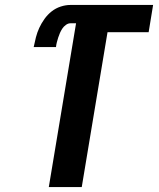

<svg xmlns="http://www.w3.org/2000/svg" viewBox="-20 -755 640 775"><path d="M177 0 287 -661H264Q255 -661 246 -654.5Q237 -648 231.5 -639.5Q226 -631 222 -622Q218 -613 215 -603.5Q212 -594 209.5 -584.5Q207 -575 206 -565H116Q120 -585 125 -604.5Q130 -624 138.5 -642.5Q147 -661 159.5 -678.5Q172 -696 188.5 -709Q205 -722 225 -728.5Q245 -735 264 -735H598L580 -625H414L310 0Z"/></svg>

Font: Iosevka SS04 XBd Ex Obl
Style: Regular
Weight: 800
Width: 7
Italic angle: -9°
Monospace: yes
Designer: Belleve Invis
Foundry: Belleve Invis
Version: Version 19.0.0; ttfautohint (v1.8.4)